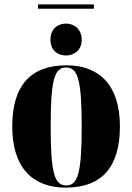

<svg xmlns="http://www.w3.org/2000/svg" viewBox="-20 -849 605 879"><path d="M154 -809H410V-829H154ZM282 -595C317 -595 354 -617 354 -667C354 -718 317 -741 282 -741C246 -741 211 -718 211 -667C211 -617 246 -595 282 -595ZM281 10C444 10 529 -82 529 -270C529 -458 436 -550 284 -550C121 -550 36 -458 36 -270C36 -82 129 10 281 10ZM283 0C229 0 212 -58 212 -270C212 -482 229 -540 282 -540C337 -540 354 -482 354 -270C354 -58 337 0 283 0Z"/></svg>

Font: Noto Serif Display Condensed Black
Style: Regular
Weight: 900
Width: 3
Designer: Monotype Design Team
Foundry: Monotype Imaging Inc.
Version: Version 2.009